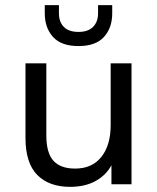

<svg xmlns="http://www.w3.org/2000/svg" viewBox="-20 -716 610 746"><path d="M252 10Q171 10 125 -36Q79 -82 79 -181V-470H160V-190Q160 -122 187.5 -91.5Q215 -61 272 -61Q338 -61 374 -106.5Q410 -152 410 -230V-470H491V0H413V-74Q392 -35 351 -12.5Q310 10 252 10ZM285 -537Q218 -537 186 -572.5Q154 -608 154 -664V-696H209V-664Q209 -631 228 -611.5Q247 -592 285 -592Q322 -592 341.5 -611.5Q361 -631 361 -664V-696H416V-664Q416 -608 384 -572.5Q352 -537 285 -537Z"/></svg>

Font: Gantari
Style: Regular
Weight: 400
Designer: Anugrah Pasau
Foundry: Lafontype
Version: Version 1.000; ttfautohint (v1.8.3)